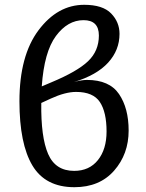

<svg xmlns="http://www.w3.org/2000/svg" viewBox="-20 -768 608 800"><path d="M342 -435Q436 -435 476 -376Q516 -317 516 -224Q516 -126 455.5 -57Q395 12 290 12Q169 12 115 -78.5Q61 -169 61 -346Q61 -536 140.5 -642Q220 -748 331 -748Q408 -748 443 -712Q478 -676 478 -627Q478 -559 430.5 -507Q383 -455 288 -426Q320 -435 342 -435ZM328 -684Q262 -684 213 -618Q164 -552 154 -408L194 -425Q302 -470 347 -513Q392 -556 392 -620Q392 -684 328 -684ZM289 -56Q352 -56 388 -101Q424 -146 424 -220Q424 -301 396 -343Q368 -385 297 -385Q252 -385 191 -357L152 -339Q150 -197 180.5 -126.5Q211 -56 289 -56Z"/></svg>

Font: FiraGO Book
Style: Regular
Weight: 350
Designer: bBox Type
Foundry: bBox Type GmbH
Version: Version 1.001;PS 001.001;hotconv 1.0.88;makeotf.lib2.5.64775